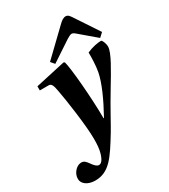

<svg xmlns="http://www.w3.org/2000/svg" viewBox="-249 -857 1064 1208"><g transform="rotate(-30 283.0 -252.5)"><path d="M202 -547 225 -520 370 -616C384 -625 399 -633 408 -633C418 -633 428 -625 438 -616L551 -520L580 -547L466 -719C456 -734 447 -747 430 -747C415 -747 398 -736 382 -720ZM-14 180C-14 211 19 242 77 242C180 242 229 163 311 29C332 -5 389 -113 450 -213C508 -309 567 -406 567 -448C567 -472 554 -502 546 -502C522 -502 482 -495 442 -477C443 -442 441 -381 433 -339C420 -271 377 -175 320 -72H317C316 -222 297 -444 282 -498L274 -502L57 -454V-424H119C141 -425 148 -408 156 -363C171 -285 200 -86 200 10C200 48 198 82 189 112C177 152 162 169 145 169C131 169 116 154 101 132C85 110 76 99 54 99C18 100 -16 141 -14 180Z"/></g></svg>

Font: Heuristica
Style: Bold Italic
Weight: 700
Italic angle: -13°
Version: Version 1.0.1